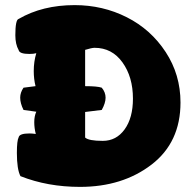

<svg xmlns="http://www.w3.org/2000/svg" viewBox="-20 -721 755 751"><path d="M40 -583Q40 -644 53 -647Q146 -701 272 -701Q382 -701 476 -653.5Q570 -606 628 -517.5Q686 -429 686 -320Q686 -164 572.5 -77Q459 10 293 10Q166 10 60 -32Q46 -59 46 -123Q46 -171 53 -184Q56 -199 95 -199Q106 -199 120 -197Q114 -220 114 -243Q114 -267 122 -284Q84 -289 72 -291Q59 -317 59 -339Q59 -359 72 -378L119 -384Q112 -412 112 -443Q112 -480 122 -513Q112 -510 95 -510Q56 -510 53 -525Q40 -548 40 -583ZM313 -183Q327 -170 382 -170Q435 -170 467.5 -215Q500 -260 500 -335Q500 -420 459 -477Q418 -534 350 -534Q339 -534 313 -526V-384Q361 -384 378 -378Q393 -360 393 -339Q393 -318 378 -291Q374 -290 313 -283Z"/></svg>

Font: Gorditas
Style: Bold
Weight: 700
Designer: Gustavo Dipre (gbrenda1987@gmail.com)
Foundry: Gustavo Dipre (gbrenda1987@gmail.com)
Version: Version 001.001